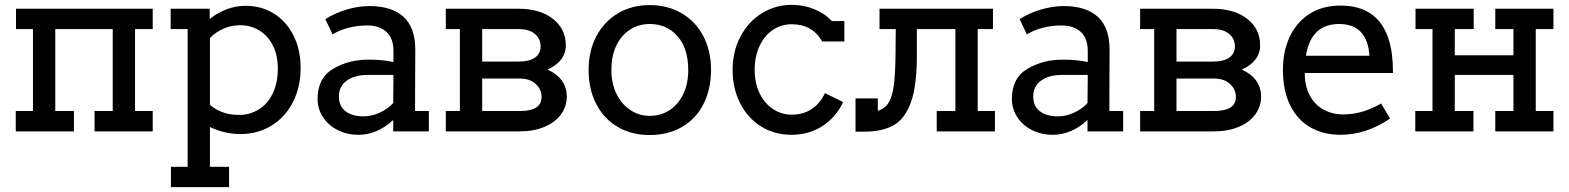

<svg xmlns="http://www.w3.org/2000/svg" viewBox="-20 -542 6473 792"><path d="M610 -422H537V-84H610V0H370V-84H445V-422H208V-84H285V0H45V-84H116V-422H46V-506H610Z M1220 -262Q1220 -182 1188 -120Q1156 -58 1099.5 -23.5Q1043 11 972 11Q907 11 846 -18V146H925V230H685V146H754V-422H684V-506H845V-464Q915 -518 994 -518Q1059 -518 1110.5 -485.5Q1162 -453 1191 -395Q1220 -337 1220 -262ZM1126 -259Q1126 -314 1105.5 -354.5Q1085 -395 1049.5 -416.5Q1014 -438 970 -438Q935 -438 902.5 -424Q870 -410 846 -385V-110Q865 -92 895.5 -80Q926 -68 967 -68Q1010 -68 1046.5 -90Q1083 -112 1104.5 -155.5Q1126 -199 1126 -259Z M1749 -84V0H1602V-47Q1536 14 1459 14Q1411 14 1372 -6Q1333 -26 1311.5 -60Q1290 -94 1290 -134Q1290 -220 1354 -258Q1418 -296 1500 -296Q1560 -296 1603 -286V-332Q1603 -384 1574 -410.5Q1545 -437 1495 -437Q1452 -437 1414 -426.5Q1376 -416 1352 -400L1322 -463Q1359 -487 1408 -502Q1457 -517 1504 -517Q1595 -517 1644 -473Q1693 -429 1693 -337L1692 -84ZM1602 -117 1603 -233H1497Q1443 -233 1410.5 -209.5Q1378 -186 1378 -144Q1378 -104 1405.5 -83Q1433 -62 1479 -62Q1514 -62 1548 -78Q1582 -94 1602 -117Z M2318 -144Q2318 -103 2294 -70Q2270 -37 2225.5 -18.5Q2181 0 2122 0H1819V-84H1877V-422H1819V-506H2118Q2207 -506 2260.5 -464.5Q2314 -423 2314 -355Q2314 -322 2294.5 -296.5Q2275 -271 2238 -255Q2277 -238 2297.5 -209.5Q2318 -181 2318 -144ZM1969 -422V-288H2119Q2164 -288 2187 -304.5Q2210 -321 2210 -350Q2210 -382 2186.5 -402Q2163 -422 2119 -422ZM2214 -142Q2214 -173 2190 -195.5Q2166 -218 2123 -218H1969V-84H2123Q2169 -84 2191.5 -98.5Q2214 -113 2214 -142Z M2408 -253Q2408 -332 2440 -392.5Q2472 -453 2529 -487Q2586 -521 2660 -521Q2734 -521 2791.5 -487.5Q2849 -454 2881 -393.5Q2913 -333 2913 -254Q2913 -174 2882 -113Q2851 -52 2793.5 -18.5Q2736 15 2660 15Q2585 15 2528 -18.5Q2471 -52 2439.5 -113Q2408 -174 2408 -253ZM2819 -253Q2819 -343 2774.5 -393Q2730 -443 2660 -443Q2616 -443 2580 -420.5Q2544 -398 2523 -355.5Q2502 -313 2502 -253Q2502 -197 2523.5 -154Q2545 -111 2581 -87.5Q2617 -64 2660 -64Q2705 -64 2741 -87Q2777 -110 2798 -153Q2819 -196 2819 -253Z M3371 -372Q3330 -442 3246 -442Q3203 -442 3168.5 -419Q3134 -396 3113.5 -353Q3093 -310 3093 -254Q3093 -199 3113.5 -157Q3134 -115 3169 -92Q3204 -69 3246 -69Q3293 -69 3328 -92Q3363 -115 3383 -158L3458 -121Q3428 -58 3372.5 -22Q3317 14 3245 14Q3175 14 3120 -20Q3065 -54 3033.5 -115.5Q3002 -177 3002 -254Q3002 -330 3034.5 -391.5Q3067 -453 3123 -487.5Q3179 -522 3246 -522Q3294 -522 3337 -505Q3380 -488 3412 -455H3463V-371H3374L3372 -370Q3372 -370 3372 -370.5Q3372 -371 3371 -371Z M4084 -84V0H3844V-84H3921V-422H3762V-310Q3762 -188 3737.5 -120Q3713 -52 3666.5 -25.5Q3620 1 3547 1H3509V-136H3601V-85Q3630 -93 3645.5 -118.5Q3661 -144 3667 -190Q3673 -236 3674 -313L3675 -422H3608V-506H4076V-422H4013V-84Z M4613 -84V0H4466V-47Q4400 14 4323 14Q4275 14 4236 -6Q4197 -26 4175.5 -60Q4154 -94 4154 -134Q4154 -220 4218 -258Q4282 -296 4364 -296Q4424 -296 4467 -286V-332Q4467 -384 4438 -410.5Q4409 -437 4359 -437Q4316 -437 4278 -426.5Q4240 -416 4216 -400L4186 -463Q4223 -487 4272 -502Q4321 -517 4368 -517Q4459 -517 4508 -473Q4557 -429 4557 -337L4556 -84ZM4466 -117 4467 -233H4361Q4307 -233 4274.5 -209.5Q4242 -186 4242 -144Q4242 -104 4269.5 -83Q4297 -62 4343 -62Q4378 -62 4412 -78Q4446 -94 4466 -117Z M5182 -144Q5182 -103 5158 -70Q5134 -37 5089.5 -18.5Q5045 0 4986 0H4683V-84H4741V-422H4683V-506H4982Q5071 -506 5124.5 -464.5Q5178 -423 5178 -355Q5178 -322 5158.5 -296.5Q5139 -271 5102 -255Q5141 -238 5161.5 -209.5Q5182 -181 5182 -144ZM4833 -422V-288H4983Q5028 -288 5051 -304.5Q5074 -321 5074 -350Q5074 -382 5050.5 -402Q5027 -422 4983 -422ZM5078 -142Q5078 -173 5054 -195.5Q5030 -218 4987 -218H4833V-84H4987Q5033 -84 5055.5 -98.5Q5078 -113 5078 -142Z M5677 -115 5714 -53Q5616 14 5509 14Q5439 14 5385.5 -16.5Q5332 -47 5302 -107.5Q5272 -168 5272 -255Q5272 -329 5299.5 -389Q5327 -449 5380.5 -484Q5434 -519 5510 -519Q5696 -519 5722 -316Q5726 -283 5726 -241H5362Q5362 -200 5374 -168Q5392 -120 5431 -95Q5470 -70 5522 -70Q5599 -70 5677 -115ZM5367 -312H5629Q5620 -443 5504 -443Q5388 -443 5367 -312Z M6388 -422H6315V-84H6388V0H6148V-84H6223V-233H5981V-84H6058V0H5818V-84H5889V-422H5819V-506H6059V-422H5981V-314H6223V-422H6148V-506H6388Z"/></svg>

Font: Arvo
Style: Regular
Weight: 400
Designer: Anton Koovit (Cyrillic Expansion: Cyreal)
Foundry: Anton Koovit, Yassin Baggar
Version: Version 3.000